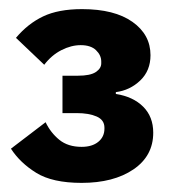

<svg xmlns="http://www.w3.org/2000/svg" viewBox="-20 -724 385 421"><path d="M117 -558H151Q178 -558 190 -566Q202 -574 202 -585V-589Q202 -603 190.5 -614Q179 -625 157 -625Q136 -625 114.5 -614Q93 -603 77 -582L15 -641Q41 -672 74.5 -688Q108 -704 160 -704Q231 -704 270.5 -676Q310 -648 310 -603Q310 -569 287.5 -547.5Q265 -526 234 -522V-518Q272 -512 294 -490Q316 -468 316 -433Q316 -382 272.5 -352.5Q229 -323 159 -323Q95 -323 59.5 -345Q24 -367 4 -398L80 -456Q91 -433 110 -417.5Q129 -402 159 -402Q182 -402 195.5 -413Q209 -424 209 -442V-444Q209 -461 192 -468.5Q175 -476 148 -476H117Z"/></svg>

Font: IBM Plex Sans Var
Style: Regular
Weight: 400
Designer: Mike Abbink, Paul van der Laan, Pieter van Rosmalen
Foundry: Bold Monday
Version: Version 3.000